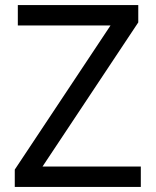

<svg xmlns="http://www.w3.org/2000/svg" viewBox="-20 -734 612 754"><path d="M533 0H38V-68L414 -634H50V-714H523V-646L147 -80H533Z"/></svg>

Font: Noto Sans Sogdian
Style: Regular
Weight: 400
Designer: Monotype Design Team
Foundry: Monotype Imaging Inc.
Version: Version 2.002; ttfautohint (v1.8.4.7-5d5b)